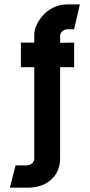

<svg xmlns="http://www.w3.org/2000/svg" viewBox="-20 -700 413 884"><path d="M25.4 164.1 51.8 61.5H105.5Q131.8 57.6 137.7 35.2V-390.6H76.2V-503.9H137.7V-539.1Q137.7 -581.1 174.8 -626Q221.7 -678.7 288.1 -679.7H347.7L321.3 -565.4H289.1Q262.7 -561.5 256.8 -539.1V-502.9L321.3 -503.9V-390.6H256.8V29.3Q256.8 96.7 205.1 135.7Q165 164.1 106.4 164.1Z"/></svg>

Font: Post No Bills Jaffna ExtraBold
Style: Regular
Weight: 800
Designer: Kosala Senevirathne, Siva Puranthara, Lasantha Premarathna, Tharique Azeez
Foundry: Mooniak
Version: Version 1.220 ; ttfautohint (v1.6)